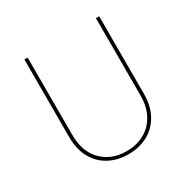

<svg xmlns="http://www.w3.org/2000/svg" viewBox="-158 -855 1010 1016"><g transform="rotate(-30 346.5 -347.0)"><path d="M346 -11Q406 -11 453.5 -37Q501 -63 528 -112.5Q555 -162 555 -230V-702H575V-228Q575 -154 545 -100.5Q515 -47 463 -19.5Q411 8 346 8Q280 8 228.5 -19.5Q177 -47 147.5 -100Q118 -153 118 -228V-702H138V-230Q138 -127 195.5 -69Q253 -11 346 -11Z"/></g></svg>

Font: Josefin Sans Thin
Style: Regular
Weight: 250
Designer: Santiago Orozco
Foundry: Typemade
Version: Version 2.000